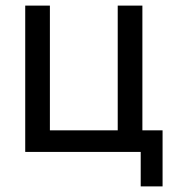

<svg xmlns="http://www.w3.org/2000/svg" viewBox="-20 -542 627 685"><path d="M482 123H560V-77H488V-522H400V-77H158V-522H70V0H482Z"/></svg>

Font: FIGSv2-sans-serif Medium
Style: Regular
Weight: 500
Designer: Matt McInerney, Pablo Impallari, Rodrigo Fuenzalida,Mirko Velimirovic
Foundry: Matt McInerney, Pablo Impallari, Rodrigo Fuenzalida
Version: Version 4.021;hotconv 1.0.109;makeotfexe 2.5.65596